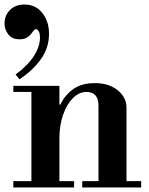

<svg xmlns="http://www.w3.org/2000/svg" viewBox="-35 -830 660 850"><path d="M51 -479 34 -500Q88 -540 115 -582Q142 -624 142 -664Q142 -683 136 -692Q130 -701 125 -701Q119 -701 114 -694.5Q109 -688 102 -679Q95 -670 83 -663Q71 -656 52 -656Q18 -656 1.5 -678Q-15 -700 -15 -726Q-15 -761 9 -785.5Q33 -810 73 -810Q123 -810 152.5 -772.5Q182 -735 182 -680Q182 -617 144.5 -566Q107 -515 51 -479ZM401 -15V-361Q401 -423 348 -423Q315 -423 288 -396Q261 -369 244.5 -322.5Q228 -276 228 -217L208 -367H232Q253 -410 290 -436Q327 -462 385 -462Q447 -462 486 -430.5Q525 -399 525 -353V-15ZM24 0V-28H293V0ZM104 -15V-434H228V-15ZM329 0V-28H590V0ZM24 -423V-450H228V-423Z"/></svg>

Font: Libre Bodoni Medium
Style: Regular
Weight: 500
Designer: Pablo Impallari, Rodrigo Fuenzalida
Foundry: Impallari Type
Version: Version 2.005;gftools[0.9.23]